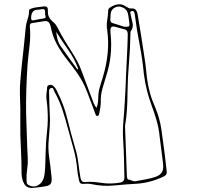

<svg xmlns="http://www.w3.org/2000/svg" viewBox="-20 -829 980 926"><path d="M445 -308Q451 -322 452.5 -335.5Q454 -349 454 -363Q455 -388 462 -411Q469 -434 476 -457Q493 -513 499 -569.5Q505 -626 497 -684Q493 -707 497 -731Q501 -755 502 -779Q502 -788 511 -793Q529 -805 548.5 -808Q568 -811 587 -798Q593 -794 600 -790.5Q607 -787 614 -788Q639 -791 644 -758Q652 -712 659.5 -664.5Q667 -617 674 -570Q682 -523 686.5 -474Q691 -425 704 -378Q709 -359 716.5 -341Q724 -323 731 -305Q751 -256 758.5 -203Q766 -150 773 -97Q776 -74 778.5 -50.5Q781 -27 784 -4Q787 13 772 21Q709 52 641 57Q586 60 531 65.5Q476 71 421 59Q411 57 401 57Q391 57 380 58Q364 59 361 40Q359 29 356.5 17Q354 5 353 -7Q349 -57 336.5 -104Q324 -151 311 -197Q298 -247 282.5 -295Q267 -343 243 -386Q240 -393 237 -400Q234 -407 225 -404Q218 -401 217 -393Q216 -385 217 -377Q217 -353 218 -329Q219 -305 220 -282Q222 -250 220 -218.5Q218 -187 215 -155Q211 -113 217 -72Q223 -31 227 10Q228 16 228.5 22Q229 28 229 34Q231 61 210 67Q193 71 175.5 73Q158 75 141 77Q110 80 97.5 59Q85 38 84 8Q84 -51 81 -109Q77 -176 78 -242Q79 -308 76 -374Q75 -409 78.5 -444.5Q82 -480 85 -514Q90 -560 95 -605.5Q100 -651 104 -696Q106 -717 113 -736Q120 -755 120 -776Q120 -782 124 -784.5Q128 -787 132 -788Q147 -793 162.5 -794.5Q178 -796 193 -798Q213 -800 211 -776Q210 -759 216.5 -746.5Q223 -734 234 -725Q243 -718 249.5 -709Q256 -700 261 -689Q276 -660 292.5 -632.5Q309 -605 326 -579Q340 -557 352.5 -534Q365 -511 374 -485Q388 -446 403 -408Q418 -370 432 -331Q434 -326 437.5 -320.5Q441 -315 445 -308ZM579 -700Q599 -699 602.5 -703Q606 -707 603 -725Q602 -732 601 -739Q600 -746 599 -753Q595 -785 569 -794Q543 -804 523 -784Q514 -774 513.5 -760Q513 -746 512 -732Q512 -722 522 -718Q538 -713 553 -708.5Q568 -704 579 -700ZM184 -785Q177 -784 171.5 -783Q166 -782 161 -782Q132 -782 130 -745Q129 -728 142 -731Q153 -733 164 -735.5Q175 -738 186 -739Q191 -740 196.5 -741.5Q202 -743 199 -753Q197 -759 197.5 -766.5Q198 -774 196 -780Q194 -786 184 -785ZM583 -221Q585 -161 587.5 -99.5Q590 -38 592 23Q593 27 594 31.5Q595 36 599 37Q608 38 616 42Q624 46 633 45Q658 40 682.5 36Q707 32 730 24Q753 16 761.5 0.5Q770 -15 766 -43Q762 -75 758 -107Q754 -139 750 -170Q746 -211 735 -249Q724 -287 710 -324Q697 -359 688 -396Q679 -433 674 -471Q667 -545 653 -616Q639 -687 630 -760Q629 -768 625 -773Q621 -778 614 -775Q607 -773 608.5 -766.5Q610 -760 611 -755Q615 -736 619.5 -716.5Q624 -697 610 -677Q609 -675 609 -672Q609 -669 609 -666Q608 -596 602 -526Q596 -456 595 -385Q595 -345 592.5 -304Q590 -263 583 -221ZM588 -468Q590 -515 592.5 -561.5Q595 -608 596 -654Q597 -674 592 -680.5Q587 -687 571 -690Q564 -692 556.5 -694Q549 -696 542 -698Q523 -704 517 -698.5Q511 -693 513 -669Q525 -563 492 -462Q482 -431 473.5 -400Q465 -369 466 -335Q466 -324 464 -312Q462 -300 460 -289Q459 -283 457.5 -277Q456 -271 450 -270Q444 -269 442 -275Q440 -281 438 -285Q428 -311 419 -336Q410 -361 400 -386Q382 -434 352 -477Q327 -512 300.5 -545.5Q274 -579 253.5 -617Q233 -655 224 -703Q224 -705 222 -709Q215 -730 194 -727Q180 -725 165.5 -722.5Q151 -720 136 -718Q122 -717 124 -699Q128 -653 122.5 -608.5Q117 -564 113 -519Q109 -459 107 -399.5Q105 -340 106 -281Q108 -227 109.5 -173Q111 -119 114 -65Q115 -38 111 -12.5Q107 13 108 39Q108 46 109 52.5Q110 59 117 63Q144 78 167.5 62Q191 46 195 10Q198 -15 198.5 -40.5Q199 -66 200 -91Q201 -144 207 -197Q213 -250 209 -303Q208 -323 205 -343.5Q202 -364 205 -385Q207 -394 207 -405Q207 -416 217 -419Q228 -422 236 -415.5Q244 -409 250 -399Q252 -396 253.5 -393Q255 -390 256 -387Q288 -325 305 -255Q322 -185 342 -117Q353 -82 357.5 -45Q362 -8 368 28Q370 39 375 44.5Q380 50 391 49Q411 47 430.5 48.5Q450 50 469 53Q514 60 563 51Q581 46 580 27Q579 5 579 -18Q579 -41 578 -63Q577 -108 574 -153Q571 -198 575 -243Q577 -268 579 -292.5Q581 -317 582 -341Q584 -373 585.5 -405Q587 -437 588 -468ZM353 -494Q355 -495 355.5 -496Q356 -497 357 -498Q338 -548 308 -590Q278 -632 251 -676Q253 -657 257.5 -639.5Q262 -622 272 -607Q283 -592 293.5 -577Q304 -562 314 -548Q324 -535 333.5 -521.5Q343 -508 353 -494Z"/></svg>

Font: Rock 3D
Style: Regular
Weight: 400
Version: Version 1.000